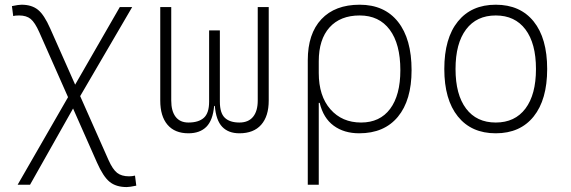

<svg xmlns="http://www.w3.org/2000/svg" viewBox="-20 -547 2384 802"><path d="M509.3 234.4Q464.8 234.4 438 212.6Q411.1 190.9 384.8 131.3L285.2 -93.8L105.5 224.6H53.7L264.2 -141.1L144 -412.6Q126 -453.1 108.2 -467.8Q90.3 -482.4 60.1 -482.4Q42.5 -482.4 35.2 -480L29.8 -521.5Q57.6 -527.3 69.8 -527.3Q112.3 -527.3 138.4 -506.3Q164.6 -485.4 189.9 -427.7L293.9 -193.4L480.5 -517.6H532.2L314.9 -145.5L433.1 121.1Q450.7 160.6 469.2 175Q487.8 189.5 519 189.5Q532.2 189.5 543.9 186.5L549.3 228.5Q521.5 234.4 509.3 234.4Z M980 9.8Q934.1 9.8 908.2 -17.3Q882.3 -44.4 877.4 -104.5H874.5Q869.1 -44.4 842 -17.3Q814.9 9.8 767.1 9.8Q710 9.8 679.7 -25.9Q649.4 -61.5 649.4 -127V-517.6H695.3V-127Q695.3 -83 713.6 -59.1Q731.9 -35.2 767.1 -35.2Q809.6 -35.2 831.5 -54.9Q853.5 -74.7 853.5 -122.1V-419.9H898.4V-122.1Q898.4 -74.7 919.2 -54.9Q939.9 -35.2 980 -35.2Q1017.6 -35.2 1037.1 -59.1Q1056.6 -83 1056.6 -127V-517.6H1102.5V-127Q1102.5 -61.5 1071 -25.9Q1039.6 9.8 980 9.8Z M1480.5 9.8Q1417 9.8 1373.8 -22Q1330.6 -53.7 1315.4 -117.2H1311.5V224.6H1265.6V-295.4Q1265.6 -406.2 1322.5 -466.8Q1379.4 -527.3 1482.4 -527.3Q1585.9 -527.3 1642.6 -455.8Q1699.2 -384.3 1699.2 -253.9Q1699.2 -128.4 1642.1 -59.3Q1585 9.8 1480.5 9.8ZM1311.5 -242.2Q1311.5 -146 1360.1 -90.6Q1408.7 -35.2 1488.3 -35.2Q1566.9 -35.2 1609.6 -92.3Q1652.3 -149.4 1652.3 -253.9Q1652.3 -363.3 1607.9 -422.9Q1563.5 -482.4 1482.4 -482.4Q1401.4 -482.4 1356.4 -432.4Q1311.5 -382.3 1311.5 -291Z M2050.8 9.8Q1949.2 9.8 1892.6 -60.5Q1835.9 -130.9 1835.9 -258.8Q1835.9 -387.2 1892.6 -457.3Q1949.2 -527.3 2050.8 -527.3Q2152.8 -527.3 2209.2 -457.3Q2265.6 -387.2 2265.6 -258.8Q2265.6 -130.9 2209.2 -60.5Q2152.8 9.8 2050.8 9.8ZM2050.8 -35.2Q2130.9 -35.2 2174.8 -93.5Q2218.8 -151.9 2218.8 -258.8Q2218.8 -365.7 2174.8 -424.1Q2130.9 -482.4 2050.8 -482.4Q1970.7 -482.4 1926.8 -424.1Q1882.8 -365.7 1882.8 -258.8Q1882.8 -151.9 1926.8 -93.5Q1970.7 -35.2 2050.8 -35.2Z"/></svg>

Font: Cascadia Code ExtraLight
Style: Regular
Weight: 200
Monospace: yes
Designer: Aaron Bell
Foundry: Saja Typeworks
Version: Version 2407.024; ttfautohint (v1.8.4)